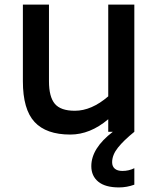

<svg xmlns="http://www.w3.org/2000/svg" viewBox="-20 -576 692 839"><path d="M567 -556V0Q521 37 495.5 69Q470 101 470 133Q470 151 481.5 161Q493 171 515 171Q543 171 567 159V231Q534 243 500 243Q440 243 409.5 218Q379 193 379 150Q379 72 473 0H453V-55Q374 12 287 12Q182 12 131 -43Q80 -98 80 -221V-556H194V-221Q194 -153 219.5 -122.5Q245 -92 307 -92Q380 -92 453 -155V-556Z"/></svg>

Font: Biryani SemiBold
Style: Regular
Weight: 600
Designer: Dan Reynolds and Mathieu Réguer
Foundry: Dan Reynolds and Mathieu Réguer
Version: Version 1.004; ttfautohint (v1.1) -l 5 -r 5 -G 72 -x 0 -D la